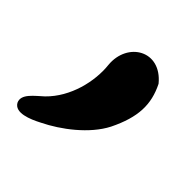

<svg xmlns="http://www.w3.org/2000/svg" viewBox="-174 -190 409 409"><g transform="rotate(45 30.5 15.0)"><path d="M106 -98C61 -153 -4 -115 2 -51C7 -6 -7 54 -46 92C-62 107 -87 124 -78 143C-67 163 -34 149 -13 138C28 118 77 81 99 38C126 -17 127 -56 106 -98Z"/></g></svg>

Font: Carybe
Style: Regular
Weight: 400
Designer: Genilson Lima Santos
Foundry: Genilson Lima Santos
Version: Version 1.010;PS 001.010;hotconv 1.0.70;makeotf.lib2.5.58329